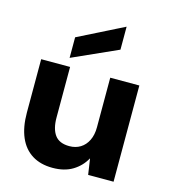

<svg xmlns="http://www.w3.org/2000/svg" viewBox="-114 -853 843 956"><g transform="rotate(15 307.5 -375.0)"><path d="M245 12Q183 12 139.5 -15Q96 -42 73.5 -94Q51 -146 51 -221V-496H200V-235Q200 -177 223 -145.5Q246 -114 298 -114Q330 -114 354.5 -129Q379 -144 393 -172.5Q407 -201 407 -240V-496H557V0H426L414 -81H413Q390 -39 348 -13.5Q306 12 245 12ZM186 -539V-645L419 -762H420V-644Z"/></g></svg>

Font: DM Sans 28pt Black
Style: Regular
Weight: 900
Version: Version 4.004;gftools[0.9.30]